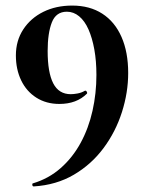

<svg xmlns="http://www.w3.org/2000/svg" viewBox="-20 -656 529 689"><path d="M193 -283Q146 -283 110.5 -305.5Q75 -328 56 -367.5Q37 -407 37 -457Q37 -510 63.5 -550.5Q90 -591 135.5 -613.5Q181 -636 239 -636Q302 -636 347 -607Q392 -578 416 -523.5Q440 -469 440 -394Q440 -324 417.5 -253.5Q395 -183 351.5 -124.5Q308 -66 245 -29Q182 8 101 13Q97 13 96 8Q95 3 98 2Q155 -15 198 -53Q241 -91 269.5 -143.5Q298 -196 312 -258.5Q326 -321 326 -387Q326 -437 318.5 -478.5Q311 -520 297.5 -550.5Q284 -581 264 -597.5Q244 -614 220 -614Q181 -614 166 -575.5Q151 -537 151 -473Q151 -396 171 -357Q191 -318 234 -318Q244 -318 258 -320.5Q272 -323 284 -330Q288 -332 291 -327.5Q294 -323 292 -320Q255 -283 193 -283Z"/></svg>

Font: Cormorant Infant Light
Style: Regular
Weight: 300
Designer: Christian Thalmann (Catharsis Fonts)
Foundry: Catharsis Fonts
Version: Version 4.001